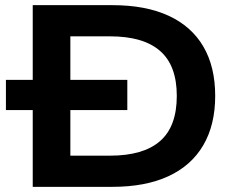

<svg xmlns="http://www.w3.org/2000/svg" viewBox="-20 -725 933 745"><path d="M107 0V-705H416Q545 -705 634 -664Q723 -623 769 -544.5Q815 -466 815 -353Q815 -240 768.5 -161Q722 -82 633 -41Q544 0 416 0ZM253 -121H407Q536 -121 601 -177.5Q666 -234 666 -353Q666 -471 601 -527.5Q536 -584 407 -584H253ZM3 -298V-415H474V-298Z"/></svg>

Font: Nunito Sans 7pt SemiExpanded
Style: Bold
Weight: 700
Width: 6
Designer: Vernon Adams
Foundry: Vernon Adams
Version: Version 3.101;gftools[0.9.27]